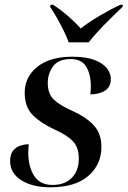

<svg xmlns="http://www.w3.org/2000/svg" viewBox="-20 -786 542 816"><path d="M194 10Q118 10 70.5 -20Q23 -50 23 -102Q23 -130 35.5 -145.5Q48 -161 66.5 -167Q85 -173 102 -173Q102 -165 101 -156.5Q100 -148 100 -140Q100 -78 125 -39Q150 0 203 0Q256 0 285.5 -30.5Q315 -61 315 -112Q315 -158 291 -184.5Q267 -211 211 -236Q153 -263 119 -297Q85 -331 85 -392Q85 -459 138.5 -502Q192 -545 287 -545Q346 -545 382 -531Q418 -517 434.5 -495.5Q451 -474 451 -451Q451 -417 426.5 -401Q402 -385 364 -385Q365 -394 365.5 -402.5Q366 -411 366 -419Q366 -470 346.5 -502.5Q327 -535 280 -535Q228 -535 205.5 -504Q183 -473 183 -433Q183 -388 208 -363.5Q233 -339 287 -315Q347 -288 379 -253Q411 -218 411 -161Q411 -87 355.5 -38.5Q300 10 194 10ZM272 -606Q264 -629 250 -657Q236 -685 221 -711.5Q206 -738 193 -757L195 -766H205Q238 -745 269 -718Q300 -691 323 -665Q356 -691 402.5 -718.5Q449 -746 492 -766H502L501 -757Q468 -726 427 -684.5Q386 -643 357 -606Z"/></svg>

Font: Noto Serif Display Medium
Style: Italic
Weight: 500
Italic angle: -12°
Designer: Monotype Design Team
Foundry: Monotype Imaging Inc.
Version: Version 2.009